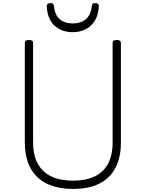

<svg xmlns="http://www.w3.org/2000/svg" viewBox="-20 -1214 951 1253"><path d="M457 19Q381 19 322 -0.5Q263 -20 223 -58.5Q183 -97 162.5 -153.5Q142 -210 142 -285V-934Q142 -944 148 -948.5Q154 -953 168 -953Q183 -953 189.5 -948.5Q196 -944 196 -934V-283Q196 -202 226 -146.5Q256 -91 314 -63Q372 -35 457 -35Q541 -35 598.5 -63Q656 -91 685.5 -146.5Q715 -202 715 -283V-934Q715 -944 721.5 -948.5Q728 -953 742 -953Q769 -953 769 -934V-285Q769 -186 733 -118Q697 -50 628 -15.5Q559 19 457 19ZM455 -1004Q383 -1004 336 -1046.5Q289 -1089 285 -1174Q285 -1183 291 -1188.5Q297 -1194 309 -1194Q321 -1194 326 -1189Q331 -1184 332 -1174Q338 -1116 370 -1088.5Q402 -1061 455 -1061Q507 -1061 540 -1088.5Q573 -1116 579 -1174Q580 -1184 584.5 -1189Q589 -1194 600 -1194Q613 -1194 619.5 -1188.5Q626 -1183 625 -1174Q623 -1119 600 -1081Q577 -1043 540 -1023.5Q503 -1004 455 -1004Z"/></svg>

Font: Playwrite US Modern ExtraLight
Style: Regular
Weight: 250
Designer: Veronika Burian, José Scaglione
Foundry: TypeTogether
Version: Version 1.003